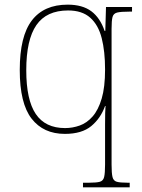

<svg xmlns="http://www.w3.org/2000/svg" viewBox="-20 -566 612 826"><path d="M337 240V220H365Q395 220 409.5 216Q424 212 428 195.5Q432 179 432 142V31Q432 -2 432 -30.5Q432 -59 432.5 -80Q433 -101 434 -110H432Q413 -57 372.5 -23.5Q332 10 259 10Q167 10 116 -55.5Q65 -121 65 -265Q65 -410 117 -478Q169 -546 271 -546Q335 -546 373 -517.5Q411 -489 430 -433H433L436 -536H548V-516H537Q500 -516 484 -512Q468 -508 464 -492.5Q460 -477 460 -442V142Q460 179 464 195.5Q468 212 482.5 216Q497 220 527 220H538V240ZM260 -15Q292 -15 323 -26Q354 -37 378.5 -65Q403 -93 417.5 -142Q432 -191 432 -267Q432 -345 417.5 -402Q403 -459 368 -490Q333 -521 273 -521Q180 -521 136.5 -458Q93 -395 93 -264Q93 -136 134 -75.5Q175 -15 260 -15Z"/></svg>

Font: Noto Rashi Hebrew Thin
Style: Regular
Weight: 250
Version: Version 1.006